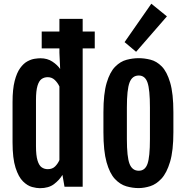

<svg xmlns="http://www.w3.org/2000/svg" viewBox="-20 -988 984 1016"><path d="M200.7 -821.3H294.4V-888.2H417.5V-821.3H481.4V-731.9H417.5V0H321.3L310.5 -62.5Q294.4 -35.6 266.1 -13.9Q237.8 7.8 190.9 7.8Q173.8 7.8 149.7 1.5Q125.5 -4.9 101.8 -28.1Q78.1 -51.3 62.3 -100.3Q46.4 -149.4 46.4 -234.9V-448.2Q46.4 -516.1 57.6 -559.6Q68.8 -603 86.7 -627.7Q104.5 -652.3 124.8 -663.3Q145 -674.3 163.6 -677Q182.1 -679.7 193.8 -679.7Q230.5 -679.7 257.3 -661.9Q284.2 -644 297.9 -623.5L298.3 -624L294.4 -709V-731.9H200.7ZM232.9 -92.8Q257.3 -92.8 272 -107.7Q286.6 -122.6 294.4 -141.1V-530.3Q285.2 -550.3 269.8 -564.9Q254.4 -579.6 232.4 -579.6Q214.4 -579.6 200.4 -570.1Q186.5 -560.5 178.5 -534.4Q170.4 -508.3 170.4 -458V-215.3Q170.4 -165.5 178.5 -138.9Q186.5 -112.3 200.7 -102.5Q214.8 -92.8 232.9 -92.8Z M713.4 7.3Q681.2 7.3 648.4 -2.2Q615.7 -11.7 588.1 -41Q560.5 -70.3 543.9 -129.6Q527.3 -189 527.3 -288.6V-394Q527.3 -492.2 544.4 -549.6Q561.5 -606.9 589.4 -635Q617.2 -663.1 649.9 -671.6Q682.6 -680.2 713.9 -680.2Q744.1 -680.2 776.4 -672.1Q808.6 -664.1 835.9 -636.5Q863.3 -608.9 880.4 -551Q897.5 -493.2 897.5 -394V-288.6Q897.5 -190.4 879.9 -131.6Q862.3 -72.8 834.5 -42.7Q806.6 -12.7 774.7 -2.7Q742.7 7.3 713.4 7.3ZM714.4 -84.5Q747.6 -84.5 760.5 -121.1Q773.4 -157.7 773.4 -252V-419.4Q773.4 -514.2 760.5 -551.3Q747.6 -588.4 714.4 -588.4Q679.7 -588.4 665.5 -551.3Q651.4 -514.2 651.4 -419.4V-252Q651.4 -157.7 665.5 -121.1Q679.7 -84.5 714.4 -84.5ZM639.2 -765.1 780.8 -968.3 863.3 -901.4 700.2 -713.9Z"/></svg>

Font: Fjalla One
Style: Regular
Weight: 400
Designer: Irina Smirnova, Eben Sorkin
Foundry: Sorkin Type
Version: Version 1.002; ttfautohint (v1.8.4.7-5d5b);gftools[0.9.25]